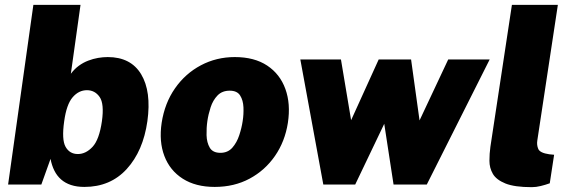

<svg xmlns="http://www.w3.org/2000/svg" viewBox="-20 -763 2363 794"><path d="M329 10Q297.5 10 273.5 2Q249.5 -6 232.5 -21Q215.5 -36 204.8 -57.5Q194 -79 189 -106L151 0H13.5L118 -743H313L273 -458Q288 -478 306.2 -491.2Q324.5 -504.5 344.8 -512.2Q365 -520 385.5 -523.5Q406 -527 425.5 -527Q521 -527 563.8 -455.8Q606.5 -384.5 589.5 -262Q572 -138.5 504.2 -64.2Q436.5 10 329 10ZM302 -126Q335 -126 362.8 -155.8Q390.5 -185.5 401.5 -262Q411.5 -334 392 -362Q372.5 -390 339.5 -390Q305.5 -390 280.2 -360.5Q255 -331 245.5 -262Q234.5 -185.5 251.2 -155.8Q268 -126 302 -126Z M868 10Q789 10 735.8 -24Q682.5 -58 659.8 -117.8Q637 -177.5 648.5 -255Q661 -336.5 703.8 -397.8Q746.5 -459 810.8 -493Q875 -527 951 -527Q1032 -527 1085 -491.8Q1138 -456.5 1160.2 -395Q1182.5 -333.5 1170.5 -255Q1158.5 -178 1117.2 -118.2Q1076 -58.5 1012.2 -24.2Q948.5 10 868 10ZM891.5 -131Q922 -131 940.8 -152.2Q959.5 -173.5 969.5 -204Q979.5 -234.5 983.5 -262Q988 -290 986.8 -319.2Q985.5 -348.5 973 -368.2Q960.5 -388 930 -388Q898.5 -388 879.5 -368.2Q860.5 -348.5 851 -319.2Q841.5 -290 837.5 -262Q833.5 -234.5 834.2 -204Q835 -173.5 847.5 -152.2Q860 -131 891.5 -131Z M1317 0 1222 -517H1390L1432 -266L1546 -517H1680L1715 -265L1833.5 -517H2005L1745 0H1607.5L1569 -251L1449 0Z M2179 11Q2108 11 2070.2 -4.2Q2032.5 -19.5 2018.2 -44Q2004 -68.5 2004 -98Q2004 -127.5 2008 -156L2097 -743H2287L2202 -182Q2199 -163.5 2206 -147Q2213 -130.5 2251.5 -125L2271.5 -123L2253.5 -5Q2235.5 1.5 2216.2 6.2Q2197 11 2179 11Z"/></svg>

Font: Public Sans Thin Black
Style: Italic
Weight: 900
Italic angle: -8°
Version: Version 2.001